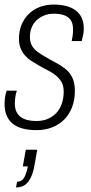

<svg xmlns="http://www.w3.org/2000/svg" viewBox="-22 -558 400 841"><path d="M138 12Q102 12 75.5 4.5Q49 -3 32 -17.5Q15 -32 6.5 -53.5Q-2 -75 -2 -101Q-2 -114 0 -130.5Q2 -147 7 -161H52Q47 -148 45 -132Q43 -116 43 -104Q43 -79 53.5 -62Q64 -45 85 -36.5Q106 -28 138 -28Q166 -28 188 -37.5Q210 -47 225.5 -64Q241 -81 249 -105Q257 -129 257 -157Q257 -182 247.5 -198.5Q238 -215 222 -228Q206 -241 186.5 -250.5Q167 -260 147 -272Q131 -281 115.5 -291Q100 -301 88 -314.5Q76 -328 68.5 -346Q61 -364 61 -389Q61 -421 72 -448.5Q83 -476 103 -496Q123 -516 151 -527Q179 -538 214 -538Q244 -538 268.5 -531.5Q293 -525 310 -512Q327 -499 336 -479.5Q345 -460 345 -433Q345 -421 342.5 -407Q340 -393 336 -378H292Q297 -403 297.5 -413Q298 -423 298 -430Q298 -456 287 -471Q276 -486 257 -492Q238 -498 214 -498Q189 -498 169.5 -489.5Q150 -481 136 -467Q122 -453 115.5 -434.5Q109 -416 109 -397Q109 -373 118.5 -357Q128 -341 143.5 -330Q159 -319 177 -309Q198 -296 220.5 -284.5Q243 -273 263 -257.5Q283 -242 294.5 -218.5Q306 -195 306 -160Q306 -120 293.5 -88Q281 -56 259 -34Q237 -12 206 0Q175 12 138 12ZM48 263 53 238Q72 238 82.5 222Q93 206 100 171H78L91 98H141L130 161Q124 197 113 219.5Q102 242 86.5 252.5Q71 263 48 263Z"/></svg>

Font: Archivo Condensed Thin
Style: Italic
Weight: 250
Width: 3
Italic angle: -10°
Designer: Hector Gatti
Foundry: Omnibus-Type
Version: Version 2.001